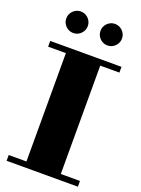

<svg xmlns="http://www.w3.org/2000/svg" viewBox="-178 -1051 830 1129"><g transform="rotate(20 237.0 -487.0)"><path d="M271.4 -907.1Q271.4 -925.6 280.5 -940.8Q289.6 -956.1 304.9 -965.2Q320.1 -974.3 338.6 -974.3Q357.1 -974.3 372.3 -965.2Q387.6 -956.1 396.7 -940.8Q405.8 -925.6 405.8 -907.1Q405.8 -888.6 396.7 -873.4Q387.6 -858.1 372.3 -849Q357.1 -839.9 338.6 -839.9Q320.1 -839.9 304.9 -849Q289.6 -858.1 280.5 -873.4Q271.4 -888.6 271.4 -907.1ZM57.4 -907.1Q57.4 -925.6 66.5 -940.8Q75.6 -956.1 90.9 -965.2Q106.1 -974.3 124.6 -974.3Q143.1 -974.3 158.3 -965.2Q173.6 -956.1 182.7 -940.8Q191.8 -925.6 191.8 -907.1Q191.8 -888.6 182.7 -873.4Q173.6 -858.1 158.3 -849Q143.1 -839.9 124.6 -839.9Q106.1 -839.9 90.9 -849Q75.6 -858.1 66.5 -873.4Q57.4 -888.6 57.4 -907.1ZM14 -36H125V-714H14V-750H460V-714H340V-36H460V0H14Z"/></g></svg>

Font: Bodoni* 06pt Fatface
Style: Regular
Weight: 900
Version: Version 2.3